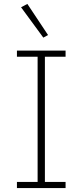

<svg xmlns="http://www.w3.org/2000/svg" viewBox="-20 -955 419 975"><path d="M200 -764 224 -777 119 -935 87 -918ZM313 0V-31H208V-667H313V-698H66V-667H171V-31H66V0Z"/></svg>

Font: IBM Plex Thai Looped ExtraLight
Style: Regular
Weight: 200
Designer: Mike Abbink, Paul van der Laan, Pieter van Rosmalen, Ben Mitchell, Mark Frömberg
Foundry: Bold Monday
Version: Version 1.0